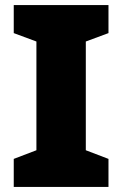

<svg xmlns="http://www.w3.org/2000/svg" viewBox="-20 -734 480 754"><path d="M406 0H34V-110L123 -144V-571L34 -604V-714H406V-604L317 -571V-144L406 -110Z"/></svg>

Font: Noto Sans Armenian Black
Style: Regular
Weight: 900
Version: Version 2.007